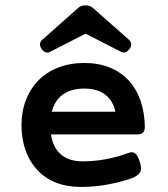

<svg xmlns="http://www.w3.org/2000/svg" viewBox="-20 -702 640 732"><path d="M169.9 -503.9Q165 -501.5 160.6 -501.5Q148.4 -501.5 138.7 -515.1Q133.3 -522.9 132.3 -531.7Q132.3 -543 141.1 -550.3L279.3 -672.9Q289.6 -681.6 306.2 -681.6Q322.8 -681.6 333 -672.9L471.7 -550.3Q478.5 -544.4 480 -535.2Q481.4 -524.4 473.6 -515.1Q467.8 -507.3 460.4 -503.4Q454.6 -501.5 452.1 -501.5Q448.2 -501.5 442.4 -503.9L306.2 -573.7ZM174.3 -189.5Q182.1 -138.7 212.6 -112.8Q243.2 -86.9 294.9 -86.9Q383.3 -86.9 469.2 -118.7Q476.6 -121.6 482.4 -121.6Q492.7 -121.6 500 -112.5Q507.3 -103.5 513.2 -84Q517.6 -70.8 517.6 -61Q517.6 -47.4 509.8 -39.1Q494.1 -23.9 464.4 -16.6Q376 10.7 288.1 10.7Q234.4 10.7 192.1 -6.3Q149.9 -23.4 121.1 -55.2Q92.3 -86.4 77.1 -129.6Q62 -172.9 62 -225.6Q62 -277.3 78.9 -320.8Q95.7 -364.3 127 -396Q158.7 -427.7 202.9 -444.8Q247.1 -461.9 301.3 -461.9Q356.4 -461.9 399.4 -444.1Q442.4 -426.3 472.2 -393.6Q501 -361.8 516.1 -317.4Q531.2 -272.9 532.2 -219.7Q532.2 -203.1 525.1 -196.3Q518.1 -189.5 501.5 -189.5ZM419.9 -275.9Q411.1 -318.4 380.9 -341.3Q350.6 -364.3 301.3 -364.3Q251.5 -364.3 220 -341.8Q188.5 -319.3 177.2 -275.9Z"/></svg>

Font: Courier Prime SemiBold
Style: Regular
Weight: 600
Designer: Alan Dague-Greene
Foundry: Quote-Unquote Apps
Version: Version 1.202